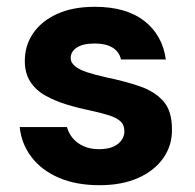

<svg xmlns="http://www.w3.org/2000/svg" viewBox="-20 -533 573 565"><path d="M273 12Q204 12 153 -10Q102 -32 72.5 -71Q43 -110 38 -159H177Q182 -141 194 -126.5Q206 -112 225.5 -103Q245 -94 271 -94Q297 -94 313.5 -101.5Q330 -109 338 -121Q346 -133 346 -146Q346 -166 334 -176.5Q322 -187 299.5 -194Q277 -201 245 -208Q210 -215 176 -225.5Q142 -236 114 -251.5Q86 -267 69.5 -292Q53 -317 53 -354Q53 -399 77.5 -435Q102 -471 148 -492Q194 -513 259 -513Q351 -513 404.5 -471.5Q458 -430 468 -358H336Q331 -381 311 -393Q291 -405 259 -405Q224 -405 206 -393Q188 -381 188 -362Q188 -349 200.5 -338.5Q213 -328 236 -320.5Q259 -313 290 -306Q348 -294 391.5 -279Q435 -264 460.5 -235.5Q486 -207 486 -153Q487 -106 461 -68.5Q435 -31 387 -9.5Q339 12 273 12Z"/></svg>

Font: DM Sans 18pt ExtraBold
Style: Regular
Weight: 800
Designer: Colophon Foundry, Jonny Pinhorn
Foundry: Colophon Foundry
Version: Version 4.004;gftools[0.9.30]